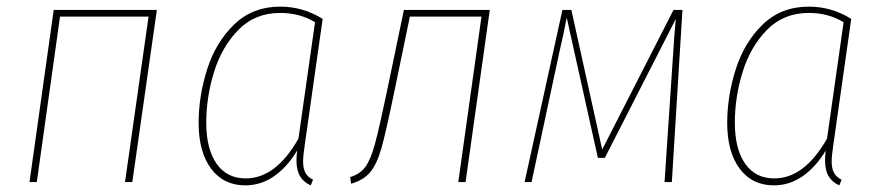

<svg xmlns="http://www.w3.org/2000/svg" viewBox="-20 -549 2654 579"><path d="M357 0 428 -499H161L91 0H69L142 -519H453L379 0Z M953 -492 899 -112Q894 -79 894 -62Q894 -41 901 -28Q908 -15 924 -7L917 10Q895 0 884.5 -18Q874 -36 874 -66Q874 -75 876 -95Q847 -46 807 -18Q767 10 720 10Q654 10 616.5 -40.5Q579 -91 579 -178Q579 -260 605 -341Q631 -422 686.5 -475.5Q742 -529 825 -529Q894 -529 953 -492ZM602 -179Q602 -100 633 -55.5Q664 -11 721 -11Q812 -11 880 -131L930 -482Q884 -510 825 -510Q749 -510 699 -459Q649 -408 625.5 -332Q602 -256 602 -179Z M1384 0H1362L1432 -499H1216L1169 -272Q1144 -151 1130.5 -103Q1117 -55 1097 -30.5Q1077 -6 1039 5L1036 -15Q1066 -24 1082 -46Q1098 -68 1111 -116Q1124 -164 1147 -274L1198 -519H1457Z M2006 0H1984L2010 -388Q2012 -428 2018 -492L1804 -73H1783L1689 -496Q1682 -457 1666 -388L1583 0H1562L1676 -519H1703L1796 -98L2011 -519H2038Z M2547 -492 2493 -112Q2488 -79 2488 -62Q2488 -41 2495 -28Q2502 -15 2518 -7L2511 10Q2489 0 2478.5 -18Q2468 -36 2468 -66Q2468 -75 2470 -95Q2441 -46 2401 -18Q2361 10 2314 10Q2248 10 2210.5 -40.5Q2173 -91 2173 -178Q2173 -260 2199 -341Q2225 -422 2280.5 -475.5Q2336 -529 2419 -529Q2488 -529 2547 -492ZM2196 -179Q2196 -100 2227 -55.5Q2258 -11 2315 -11Q2406 -11 2474 -131L2524 -482Q2478 -510 2419 -510Q2343 -510 2293 -459Q2243 -408 2219.5 -332Q2196 -256 2196 -179Z"/></svg>

Font: Fira Sans Condensed Thin
Style: Italic
Weight: 250
Width: 3
Italic angle: -8°
Designer: Carrois Corporate & Edenspiekermann AG
Foundry: Carrois Corporate GbR & Edenspiekermann AG
Version: Version 4.203